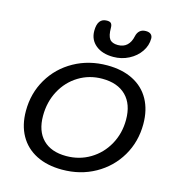

<svg xmlns="http://www.w3.org/2000/svg" viewBox="-139 -1102 1119 1229"><g transform="rotate(15 420.5 -488.0)"><path d="M65 -294Q65 -411 121 -506Q177 -601 275 -655.5Q373 -710 494 -710Q593 -710 665 -673.5Q737 -637 775 -568.5Q813 -500 813 -406Q813 -289 757 -194Q701 -99 603.5 -44.5Q506 10 385 10Q286 10 214 -26.5Q142 -63 103.5 -131.5Q65 -200 65 -294ZM699 -404Q699 -507 643 -563Q587 -619 485 -619Q399 -619 329 -576Q259 -533 219 -458.5Q179 -384 179 -292Q179 -191 233.5 -136Q288 -81 388 -81Q475 -81 546 -123.5Q617 -166 658 -240Q699 -314 699 -404ZM355 -902Q355 -986 417 -986Q438 -986 445.5 -976.5Q453 -967 453 -948Q453 -896 469 -874.5Q485 -853 524 -853Q561 -853 584 -874.5Q607 -896 615 -935Q620 -959 635 -972.5Q650 -986 675 -986Q697 -986 708.5 -976Q720 -966 720 -948Q720 -902 692.5 -861.5Q665 -821 617.5 -796.5Q570 -772 515 -772Q442 -772 398.5 -807.5Q355 -843 355 -902Z"/></g></svg>

Font: Kodchasan SemiBold
Style: Italic
Weight: 600
Italic angle: -10°
Version: Version 1.000; ttfautohint (v1.6)